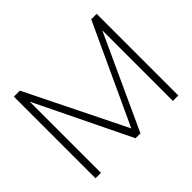

<svg xmlns="http://www.w3.org/2000/svg" viewBox="-149 -930 1161 1161"><g transform="rotate(-45 432.0 -349.0)"><path d="M78.1 0V-698.2H129.4L444.3 -60.1L739.7 -698.2H786.1V0H739.7V-604L462.4 0H420.4L124.5 -608.9V0Z"/></g></svg>

Font: Sansation Light
Style: Light
Weight: 300
Designer: Bernd Montag
Version: Version 1.301